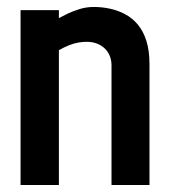

<svg xmlns="http://www.w3.org/2000/svg" viewBox="-20 -530 486 551"><path d="M300 -343V1H409V-346Q409 -385 400 -413Q391 -441 375.5 -459.5Q360 -478 339.5 -489Q319 -500 296 -505Q273 -510 249 -510Q228 -510 208.5 -504Q189 -498 173.5 -490.5Q158 -483 149 -478V-501H39V1H149V-386Q165 -395 179 -400.5Q193 -406 205.5 -408Q218 -410 229 -410Q245 -410 258 -405Q271 -400 280.5 -391Q290 -382 295 -369.5Q300 -357 300 -343Z"/></svg>

Font: Advent Pro
Style: Regular
Weight: 400
Designer: VivaRado, Andreas Kalpakidis
Foundry: VivaRado, Andreas Kalpakidis
Version: Version 3.000